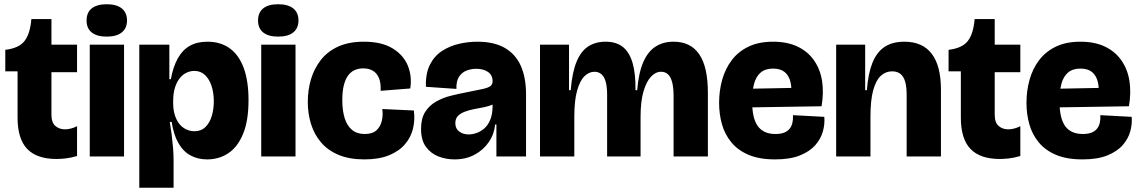

<svg xmlns="http://www.w3.org/2000/svg" viewBox="-20 -739 5384 907"><path d="M247 12Q154 12 108.5 -35.5Q63 -83 63 -183V-402H5V-504H8Q70 -512 96 -545.5Q122 -579 128 -647V-649H223V-528H344V-398H223V-198Q223 -160 241.5 -144Q260 -128 287 -128Q301 -128 316 -132Q331 -136 344 -143V-2Q313 7 289 9.5Q265 12 247 12Z M404 0V-528H566V0ZM484 -566Q438 -566 413.5 -585.5Q389 -605 389 -642Q389 -680 413.5 -699.5Q438 -719 484 -719Q531 -719 555.5 -699Q580 -679 580 -642Q580 -606 555.5 -586Q531 -566 484 -566Z M638 148V-340V-528H780V-365H787Q798 -424 820 -463.5Q842 -503 876.5 -522.5Q911 -542 960 -542Q1022 -542 1065.5 -510.5Q1109 -479 1131.5 -417.5Q1154 -356 1154 -266Q1154 -169 1128.5 -107Q1103 -45 1059 -15.5Q1015 14 959 14Q914 14 879.5 -5Q845 -24 822.5 -63.5Q800 -103 791 -163H782Q787 -134 791 -102.5Q795 -71 797.5 -40.5Q800 -10 800 18V148ZM898 -119Q930 -119 950.5 -139Q971 -159 980.5 -191.5Q990 -224 990 -260Q990 -300 979.5 -332.5Q969 -365 948.5 -384.5Q928 -404 898 -404Q879 -404 861 -395.5Q843 -387 829 -369.5Q815 -352 806.5 -325Q798 -298 798 -260V-254Q798 -224 804 -202Q810 -180 820 -164Q830 -148 843 -138Q856 -128 870 -123.5Q884 -119 898 -119Z M1214 0V-528H1376V0ZM1294 -566Q1248 -566 1223.5 -585.5Q1199 -605 1199 -642Q1199 -680 1223.5 -699.5Q1248 -719 1294 -719Q1341 -719 1365.5 -699Q1390 -679 1390 -642Q1390 -606 1365.5 -586Q1341 -566 1294 -566Z M1701 14Q1630 14 1579 -7.5Q1528 -29 1496 -67Q1464 -105 1449 -154Q1434 -203 1434 -258Q1434 -314 1449 -364.5Q1464 -415 1495.5 -455.5Q1527 -496 1577.5 -519Q1628 -542 1699 -542Q1783 -542 1834.5 -510.5Q1886 -479 1906.5 -429Q1927 -379 1918 -321L1778 -310Q1780 -346 1770.5 -369.5Q1761 -393 1742 -404.5Q1723 -416 1696 -416Q1672 -416 1653.5 -407Q1635 -398 1622.5 -379.5Q1610 -361 1603.5 -333Q1597 -305 1597 -266Q1597 -216 1608.5 -180Q1620 -144 1643.5 -125Q1667 -106 1703 -106Q1740 -106 1759 -124Q1778 -142 1784 -169.5Q1790 -197 1786 -224L1935 -217Q1941 -173 1931 -131.5Q1921 -90 1892.5 -57Q1864 -24 1816.5 -5Q1769 14 1701 14Z M2127 14Q2087 14 2051 0Q2015 -14 1992 -45.5Q1969 -77 1969 -130Q1969 -179 1988 -209.5Q2007 -240 2039 -258.5Q2071 -277 2109 -286.5Q2147 -296 2184 -303Q2236 -313 2262 -319Q2288 -325 2297.5 -333Q2307 -341 2307 -355Q2307 -384 2285.5 -399Q2264 -414 2229 -414Q2207 -414 2185 -406Q2163 -398 2149 -377.5Q2135 -357 2136 -319L1992 -329Q1990 -392 2011 -433.5Q2032 -475 2068.5 -498.5Q2105 -522 2148.5 -532Q2192 -542 2235 -542Q2314 -542 2365 -512.5Q2416 -483 2440.5 -427.5Q2465 -372 2465 -293V-199Q2465 -166 2465 -132.5Q2465 -99 2465 -66Q2465 -33 2465 0H2325Q2325 -36 2325 -73Q2325 -110 2325 -151H2319Q2315 -106 2289.5 -68.5Q2264 -31 2222.5 -8.5Q2181 14 2127 14ZM2194 -104Q2211 -104 2230.5 -110.5Q2250 -117 2267.5 -132Q2285 -147 2296 -173.5Q2307 -200 2307 -239V-263L2334 -266Q2326 -253 2307.5 -245Q2289 -237 2266 -232.5Q2243 -228 2219.5 -223.5Q2196 -219 2176 -211.5Q2156 -204 2143.5 -191.5Q2131 -179 2131 -157Q2131 -131 2149.5 -117.5Q2168 -104 2194 -104Z M2531 0V-293V-528H2668V-313H2676Q2683 -397 2703.5 -447Q2724 -497 2758.5 -519.5Q2793 -542 2841 -542Q2891 -542 2922 -517.5Q2953 -493 2968 -442.5Q2983 -392 2982 -313H2990Q2997 -396 3019 -446Q3041 -496 3077 -519Q3113 -542 3162 -542Q3203 -542 3233 -527Q3263 -512 3283.5 -482Q3304 -452 3314 -406.5Q3324 -361 3324 -300V0H3162V-286Q3162 -324 3155.5 -349.5Q3149 -375 3136 -387.5Q3123 -400 3103 -400Q3077 -400 3055 -376.5Q3033 -353 3019.5 -306Q3006 -259 3006 -187V0H2848V-290Q2848 -328 2841.5 -352Q2835 -376 2821.5 -388Q2808 -400 2788 -400Q2763 -400 2741.5 -379.5Q2720 -359 2706.5 -312Q2693 -265 2693 -187V0Z M3642 14Q3567 14 3516.5 -7.5Q3466 -29 3435 -66.5Q3404 -104 3390.5 -152Q3377 -200 3377 -253Q3377 -310 3391.5 -362Q3406 -414 3436.5 -454.5Q3467 -495 3515.5 -518.5Q3564 -542 3632 -542Q3700 -542 3748.5 -518.5Q3797 -495 3826 -453Q3855 -411 3863.5 -356Q3872 -301 3861 -237L3478 -231V-319L3737 -324L3716 -273Q3722 -319 3714.5 -350.5Q3707 -382 3687 -398.5Q3667 -415 3632 -415Q3595 -415 3573 -396Q3551 -377 3542 -342.5Q3533 -308 3533 -261Q3533 -180 3560 -143Q3587 -106 3643 -106Q3667 -106 3683 -112Q3699 -118 3709 -129.5Q3719 -141 3723 -157.5Q3727 -174 3726 -195L3874 -187Q3877 -154 3867.5 -119Q3858 -84 3832 -54Q3806 -24 3759.5 -5Q3713 14 3642 14Z M3930 0V-299V-528H4067V-313H4075Q4081 -391 4101 -441.5Q4121 -492 4158 -517Q4195 -542 4252 -542Q4338 -542 4381.5 -485Q4425 -428 4425 -315V0H4263V-294Q4263 -348 4246.5 -375Q4230 -402 4194 -402Q4164 -402 4141 -381Q4118 -360 4105 -313Q4092 -266 4092 -187V0Z M4703 12Q4610 12 4564.5 -35.5Q4519 -83 4519 -183V-402H4461V-504H4464Q4526 -512 4552 -545.5Q4578 -579 4584 -647V-649H4679V-528H4800V-398H4679V-198Q4679 -160 4697.5 -144Q4716 -128 4743 -128Q4757 -128 4772 -132Q4787 -136 4800 -143V-2Q4769 7 4745 9.5Q4721 12 4703 12Z M5094 14Q5019 14 4968.5 -7.5Q4918 -29 4887 -66.5Q4856 -104 4842.5 -152Q4829 -200 4829 -253Q4829 -310 4843.5 -362Q4858 -414 4888.5 -454.5Q4919 -495 4967.5 -518.5Q5016 -542 5084 -542Q5152 -542 5200.5 -518.5Q5249 -495 5278 -453Q5307 -411 5315.5 -356Q5324 -301 5313 -237L4930 -231V-319L5189 -324L5168 -273Q5174 -319 5166.5 -350.5Q5159 -382 5139 -398.5Q5119 -415 5084 -415Q5047 -415 5025 -396Q5003 -377 4994 -342.5Q4985 -308 4985 -261Q4985 -180 5012 -143Q5039 -106 5095 -106Q5119 -106 5135 -112Q5151 -118 5161 -129.5Q5171 -141 5175 -157.5Q5179 -174 5178 -195L5326 -187Q5329 -154 5319.5 -119Q5310 -84 5284 -54Q5258 -24 5211.5 -5Q5165 14 5094 14Z"/></svg>

Font: Bricolage Grotesque 96pt ExtraBold
Style: Regular
Weight: 800
Designer: Mathieu Triay
Foundry: Atelier Triay
Version: Version 1.001;gftools[0.9.33.dev8+g029e19f]